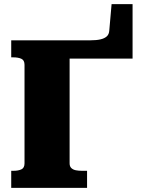

<svg xmlns="http://www.w3.org/2000/svg" viewBox="-20 -904 688 924"><path d="M315 -622V-118Q315 -103 323.5 -95Q332 -87 345.5 -84.5Q359 -82 375 -82H399V0H34V-82H44Q68 -82 83 -89Q98 -96 98 -118V-592Q98 -614 83 -621Q68 -628 44 -628H34V-710H415Q444 -710 463.5 -714.5Q483 -719 494 -729Q505 -739 506 -758L517 -884H618V-622Z"/></svg>

Font: Roboto Serif ExtraBold
Style: Regular
Weight: 800
Designer: Greg Gazdowicz
Foundry: Commercial Type
Version: Version 1.008